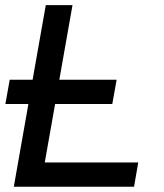

<svg xmlns="http://www.w3.org/2000/svg" viewBox="-20 -713 626 733"><path d="M0.5 -315.9 17.1 -408.7H104.5L154.8 -693.4H256.8L206.5 -408.7H425.3L408.7 -315.9H190.4L150.9 -92.8H507.8L491.7 0H32.7L88.4 -315.9Z"/></svg>

Font: Cascadia Mono PL
Style: Italic
Weight: 400
Italic angle: -10°
Monospace: yes
Designer: Aaron Bell
Foundry: Saja Typeworks
Version: Version 2404.023; ttfautohint (v1.8.4)